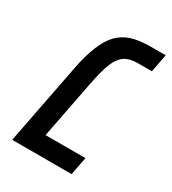

<svg xmlns="http://www.w3.org/2000/svg" viewBox="-151 -683 689 767"><g transform="rotate(30 193.5 -299.5)"><path d="M314.9 -83 298.8 0H24.9L96.2 -367.2Q108.4 -433.1 127 -478.8Q145.5 -524.4 169.4 -549.8Q193.4 -574.7 228 -586.9Q262.7 -599.1 324.2 -599.1H387.2L371.1 -516.1H305.2Q268.6 -516.1 246.6 -501.2Q224.6 -486.3 210.4 -452.6Q195.8 -418 181.2 -341.8L130.9 -83Z"/></g></svg>

Font: Arimo
Style: Italic
Weight: 400
Italic angle: -12°
Designer: Steve Matteson
Foundry: Monotype Imaging Inc.
Version: Version 1.33